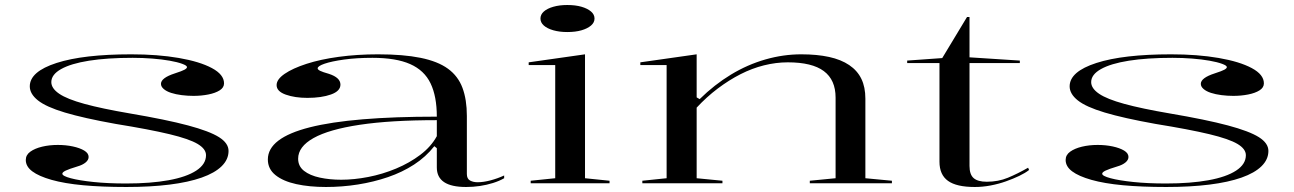

<svg xmlns="http://www.w3.org/2000/svg" viewBox="-20 -732 5171 767"><path d="M485 15Q387 15 312 8Q237 1 186 -13.5Q135 -28 109 -47.5Q83 -67 83 -93Q83 -113 101 -126Q119 -139 148 -146Q177 -153 211 -153Q243 -153 271 -147Q299 -141 316.5 -130.5Q334 -120 334 -105Q334 -93 322 -83Q310 -73 289 -67Q256 -57 242.5 -50.5Q229 -44 229 -38Q229 -29 262.5 -20Q296 -11 353.5 -5Q411 1 484 1Q582 1 653.5 -12Q725 -25 764 -50.5Q803 -76 803 -112Q803 -137 769.5 -157Q736 -177 657 -196Q578 -215 442 -237Q314 -260 239 -282.5Q164 -305 131.5 -331Q99 -357 99 -387Q99 -446 206 -480.5Q313 -515 504 -515Q610 -515 694 -500.5Q778 -486 826.5 -460Q875 -434 875 -399Q875 -382 857.5 -371Q840 -360 812 -354.5Q784 -349 753 -349Q729 -349 705.5 -352Q682 -355 663.5 -361Q645 -367 634 -376.5Q623 -386 623 -397Q623 -421 679 -439Q707 -448 717 -453.5Q727 -459 727 -464Q727 -470 708 -477Q689 -484 658 -489.5Q627 -495 588.5 -498Q550 -501 510 -501Q408 -501 335.5 -489.5Q263 -478 224 -456Q185 -434 185 -404Q185 -379 216.5 -357.5Q248 -336 317.5 -317Q387 -298 498 -279Q645 -254 731 -231Q817 -208 855 -184Q893 -160 893 -129Q893 -95 865.5 -68Q838 -41 785.5 -22.5Q733 -4 657 5.5Q581 15 485 15Z M1490 -515Q1591 -515 1660 -501Q1729 -487 1769.5 -457.5Q1810 -428 1827.5 -381Q1845 -334 1845 -269V-37Q1845 -18 1857.5 -11Q1870 -4 1888 -4Q1911 -4 1939.5 -11.5Q1968 -19 1994 -31V-20Q1975 -9 1949.5 -1Q1924 7 1897 11Q1870 15 1842 15Q1783 15 1754 -4.5Q1725 -24 1725 -63Q1725 -90 1725 -103Q1725 -116 1725 -124Q1725 -132 1725 -140L1715 -148Q1681 -105 1634 -74.5Q1587 -44 1530 -24.5Q1473 -5 1410 5Q1347 15 1282 15Q1216 15 1163.5 3.5Q1111 -8 1080.5 -32.5Q1050 -57 1050 -95Q1050 -181 1218 -223.5Q1386 -266 1725 -266Q1725 -347 1700 -399Q1675 -451 1618.5 -476Q1562 -501 1468 -501Q1404 -501 1354 -494Q1304 -487 1276.5 -477.5Q1249 -468 1249 -459Q1249 -454 1259 -449Q1269 -444 1294 -437Q1340 -422 1340 -394Q1340 -368 1302 -354.5Q1264 -341 1208 -341Q1158 -341 1121.5 -354Q1085 -367 1085 -392Q1085 -415 1117 -437Q1149 -459 1204.5 -477Q1260 -495 1333.5 -505Q1407 -515 1490 -515ZM1725 -252Q1540 -252 1417 -233.5Q1294 -215 1232.5 -180.5Q1171 -146 1171 -98Q1171 -68 1194.5 -49.5Q1218 -31 1257.5 -22.5Q1297 -14 1343 -14Q1394 -14 1451 -25Q1508 -36 1562 -58.5Q1616 -81 1659 -113.5Q1702 -146 1725 -188Z M2246 -604Q2215 -604 2190.5 -611Q2166 -618 2152.5 -630Q2139 -642 2139 -658Q2139 -674 2152.5 -686Q2166 -698 2190.5 -705Q2215 -712 2246 -712Q2279 -712 2303 -705Q2327 -698 2341 -686Q2355 -674 2355 -658Q2355 -642 2341 -630Q2327 -618 2303 -611Q2279 -604 2246 -604ZM2100 0V-10L2198 -20V-472H2092V-483L2317 -515V-20L2415 -10V0Z M3543 -10V0H3215V-10L3318 -20V-342Q3318 -413 3271 -448Q3224 -483 3127 -483Q3080 -483 3032 -471Q2984 -459 2938 -435.5Q2892 -412 2847.5 -378.5Q2803 -345 2763 -302V-20L2866 -10V0H2546V-10L2643 -20V-472H2538V-483L2763 -515V-343L2775 -336Q2834 -394 2900 -434Q2966 -474 3037.5 -494.5Q3109 -515 3181 -515Q3244 -515 3292 -504.5Q3340 -494 3372.5 -472Q3405 -450 3421 -417Q3437 -384 3437 -338V-20Z M3874 15Q3801 15 3767 -9.5Q3733 -34 3733 -86V-480H3604V-490L3744 -500L3843 -664H3853V-503L4054 -490V-480H3853V-69Q3853 -35 3869.5 -20.5Q3886 -6 3922 -6Q3968 -6 4006.5 -22Q4045 -38 4087 -62L4091 -53Q4076 -41 4052 -29.5Q4028 -18 3998.5 -7.5Q3969 3 3937 9Q3905 15 3874 15Z M4639 15Q4541 15 4466 8Q4391 1 4340 -13.5Q4289 -28 4263 -47.5Q4237 -67 4237 -93Q4237 -113 4255 -126Q4273 -139 4302 -146Q4331 -153 4365 -153Q4397 -153 4425 -147Q4453 -141 4470.5 -130.5Q4488 -120 4488 -105Q4488 -93 4476 -83Q4464 -73 4443 -67Q4410 -57 4396.5 -50.5Q4383 -44 4383 -38Q4383 -29 4416.5 -20Q4450 -11 4507.5 -5Q4565 1 4638 1Q4736 1 4807.5 -12Q4879 -25 4918 -50.5Q4957 -76 4957 -112Q4957 -137 4923.5 -157Q4890 -177 4811 -196Q4732 -215 4596 -237Q4468 -260 4393 -282.5Q4318 -305 4285.5 -331Q4253 -357 4253 -387Q4253 -446 4360 -480.5Q4467 -515 4658 -515Q4764 -515 4848 -500.5Q4932 -486 4980.5 -460Q5029 -434 5029 -399Q5029 -382 5011.5 -371Q4994 -360 4966 -354.5Q4938 -349 4907 -349Q4883 -349 4859.5 -352Q4836 -355 4817.5 -361Q4799 -367 4788 -376.5Q4777 -386 4777 -397Q4777 -421 4833 -439Q4861 -448 4871 -453.5Q4881 -459 4881 -464Q4881 -470 4862 -477Q4843 -484 4812 -489.5Q4781 -495 4742.5 -498Q4704 -501 4664 -501Q4562 -501 4489.5 -489.5Q4417 -478 4378 -456Q4339 -434 4339 -404Q4339 -379 4370.5 -357.5Q4402 -336 4471.5 -317Q4541 -298 4652 -279Q4799 -254 4885 -231Q4971 -208 5009 -184Q5047 -160 5047 -129Q5047 -95 5019.5 -68Q4992 -41 4939.5 -22.5Q4887 -4 4811 5.5Q4735 15 4639 15Z"/></svg>

Font: Kalnia Expanded Light
Style: Regular
Weight: 300
Width: 7
Designer: Frida Medrano
Foundry: Frida Medrano
Version: Version 1.105